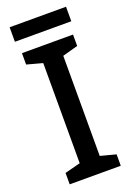

<svg xmlns="http://www.w3.org/2000/svg" viewBox="-162 -921 681 982"><g transform="rotate(-20 178.5 -430.0)"><path d="M332 -860H25V-781H332ZM317 0V-62L233 -84V-629L317 -652V-714H39V-652L124 -629V-84L39 -62V0Z"/></g></svg>

Font: Noto Sans Georgian Medium
Style: Regular
Weight: 500
Designer: Monotype Design Team, Akaki Razmadze
Foundry: Google LLC
Version: Version 2.005